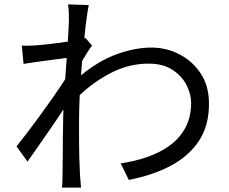

<svg xmlns="http://www.w3.org/2000/svg" viewBox="-20 -814 1040 872"><path d="M293 -720Q293 -737 292.5 -756Q292 -775 289 -794L383 -791Q379 -772 373.5 -732.5Q368 -693 363 -640Q365 -641 366 -641Q367 -641 368 -642L398 -607Q388 -594 376 -575Q364 -556 353 -537Q352 -521 350.5 -505Q349 -489 348 -472Q431 -540 513.5 -569Q596 -598 667 -598Q736 -598 795.5 -567Q855 -536 892 -479.5Q929 -423 929 -345Q930 -245 884 -175Q838 -105 756 -61.5Q674 -18 565 3L528 -72Q591 -81 649 -101Q707 -121 752 -154Q797 -187 822.5 -235Q848 -283 848 -347Q848 -386 827.5 -427Q807 -468 764 -496.5Q721 -525 655 -525Q568 -525 489 -485.5Q410 -446 342 -382Q339 -319 339 -264Q339 -219 339 -181Q339 -143 340 -105.5Q341 -68 343 -23Q344 -10 345.5 7Q347 24 348 38H261Q263 27 263.5 9Q264 -9 264 -21Q265 -69 265 -106.5Q265 -144 265.5 -183.5Q266 -223 267 -277Q267 -285 267.5 -295Q268 -305 268 -317Q244 -280 215 -238Q186 -196 157.5 -155Q129 -114 105 -80L55 -149Q76 -175 106 -214.5Q136 -254 168 -298Q200 -342 228.5 -383Q257 -424 276 -454Q278 -478 279.5 -502.5Q281 -527 283 -551Q260 -548 226 -543.5Q192 -539 155.5 -534Q119 -529 87 -524L79 -607Q96 -606 111 -606.5Q126 -607 144 -608Q169 -610 209 -614.5Q249 -619 288 -625Q290 -660 291.5 -686Q293 -712 293 -720Z"/></svg>

Font: Source Han Sans SC
Style: Regular
Weight: 400
Designer: Ryoko NISHIZUKA 西塚涼子 (kana, bopomofo & ideographs); Paul D. Hunt (Latin, Greek & Cyrillic); Sandoll Communications 산돌커뮤니
Foundry: Adobe
Version: Version 2.002;hotconv 1.0.116;makeotfexe 2.5.65601; ttfautoh